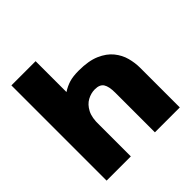

<svg xmlns="http://www.w3.org/2000/svg" viewBox="-183 -849 998 998"><g transform="rotate(-45 316.0 -350.0)"><path d="M44 0V-700H222V-473Q248 -490 275.5 -498.5Q303 -507 346 -507Q418 -507 464 -487Q510 -467 536 -435Q562 -403 572 -365.5Q582 -328 582 -292V0H399V-292Q399 -337 385.5 -358Q372 -379 336 -379Q308 -379 281 -364.5Q254 -350 237 -317.5Q220 -285 222 -230V0Z"/></g></svg>

Font: Panamera Black
Style: Regular
Weight: 900
Designer: Bastien Sozeau
Foundry: NBR — Bastien Sozeau
Version: Version 3.002; ttfautohint (v1.8.4.7-5d5b);gftools[0.9.33]